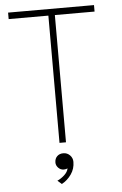

<svg xmlns="http://www.w3.org/2000/svg" viewBox="-58 -701 598 944"><g transform="rotate(-5 240.5 -229.0)"><path d="M214.5 -628H18.5V-660H442.5V-628H246.5V0H214.5ZM274.5 99Q274.5 133 255.5 160.2Q236.5 187.5 208.5 202.5L188 184.5Q207 176 223.2 161Q239.5 146 243 128.5Q234.5 132.5 224.5 132.5Q208.5 132.5 197.2 120.8Q186 109 186 95Q186 75.5 197.8 64Q209.5 52.5 228.5 52.5Q247.5 52.5 261 66Q274.5 79.5 274.5 99Z"/></g></svg>

Font: League Spartan ExtraLight
Style: Regular
Weight: 200
Foundry: The League of Moveable Type
Version: Version 2.002